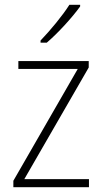

<svg xmlns="http://www.w3.org/2000/svg" viewBox="-20 -785 429 805"><path d="M316 -758V-765H271C242 -719 192 -659 150 -615V-606H176C223 -646 284 -713 316 -758ZM353 0V-34H82L352 -502V-529H57V-496H306L36 -27V0Z"/></svg>

Font: Noto Sans Gurmukhi UI SemiCondensed ExtraLight
Style: Regular
Weight: 200
Width: 4
Designer: Jelle Bosma - Monotype Design Team
Foundry: Monotype Imaging Inc.
Version: Version 2.004